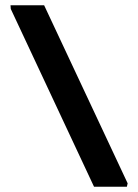

<svg xmlns="http://www.w3.org/2000/svg" viewBox="-20 -711 526 731"><path d="M338 0 21 -677 20 -691H148L466 -13L463 0Z"/></svg>

Font: Kreon Light
Style: Bold
Weight: 700
Version: Version 2.002